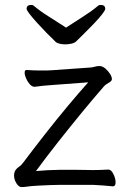

<svg xmlns="http://www.w3.org/2000/svg" viewBox="-20 -749 530 779"><path d="M248 -637Q283 -660 317 -681.5Q351 -703 376 -724Q381 -729 389 -729Q407 -729 407 -713Q407 -707 393.5 -690Q380 -673 360 -652Q340 -631 320.5 -612Q301 -593 289 -581Q283 -575 270.5 -572Q258 -569 245 -569Q233 -569 222.5 -571.5Q212 -574 207 -578Q189 -595 168.5 -616Q148 -637 129.5 -657.5Q111 -678 99.5 -693Q88 -708 88 -713Q88 -729 106 -729Q114 -729 119 -724Q144 -703 178.5 -681.5Q213 -660 248 -637ZM420 -61Q431 -61 440 -43Q449 -25 449 -9Q449 7 438 7Q418 5 398 3.5Q378 2 357 1H222Q206 1 182.5 2Q159 3 138.5 4Q118 5 108 6Q96 7 87 8.5Q78 10 67 10Q56 10 46.5 -5.5Q37 -21 37 -37Q37 -46 40 -53Q44 -63 55.5 -71Q67 -79 74 -89Q116 -145 163 -205Q210 -265 256 -320Q302 -375 338 -415L191 -404Q172 -403 154.5 -401Q137 -399 122 -397H120Q110 -397 101 -407Q92 -417 86 -430.5Q80 -444 80 -454Q80 -465 87 -465H89Q102 -464 116 -463.5Q130 -463 144 -463Q156 -463 168 -463Q180 -463 190 -464L346 -475Q353 -475 363 -478Q373 -481 382 -481H386Q397 -480 408 -470.5Q419 -461 426.5 -449Q434 -437 434 -428Q434 -420 421 -413Q408 -406 402 -399Q361 -352 312.5 -293Q264 -234 215.5 -172.5Q167 -111 126 -55Q146 -57 174.5 -58.5Q203 -60 222 -60Q251 -60 291 -60Q331 -60 357 -59Q368 -59 385.5 -59.5Q403 -60 419 -61Z"/></svg>

Font: Moon Stars Kai T HW
Style: Regular
Weight: 400
Designer: GuiWonder
Version: Version 1.101